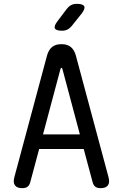

<svg xmlns="http://www.w3.org/2000/svg" viewBox="-20 -970 640 1000"><path d="M204 -270H396L305 -611Q303 -617 300 -617Q297 -617 295 -611ZM416 -194H184L137 -19Q133 -5 123.5 2.5Q114 10 95 10Q69 10 58 -4.5Q47 -19 55 -48L225 -681Q233 -710 251 -725Q269 -740 300 -740Q331 -740 349 -725Q367 -710 375 -681L545 -48Q553 -19 542 -4.5Q531 10 505 10Q486 10 476.5 2.5Q467 -5 463 -19ZM303 -810Q272 -810 266 -822Q260 -834 279 -859L328 -924Q338 -937 350.5 -943.5Q363 -950 380 -950Q412 -950 418.5 -937.5Q425 -925 405 -899L353 -834Q343 -822 331 -816Q319 -810 303 -810Z"/></svg>

Font: Maple Mono
Style: Regular
Weight: 400
Monospace: yes
Designer: subframe7536
Version: Version 7.300